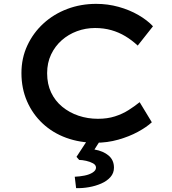

<svg xmlns="http://www.w3.org/2000/svg" viewBox="-20 -729 893 994"><path d="M475 10Q393 10 323 -15.5Q253 -41 201 -89.5Q149 -138 120 -204.5Q91 -271 91 -351Q91 -428 121.5 -493.5Q152 -559 205 -607.5Q258 -656 328 -682.5Q398 -709 478 -709Q538 -709 594 -693.5Q650 -678 696 -651.5Q742 -625 772 -593L693 -493Q663 -521 629 -541.5Q595 -562 556 -573Q517 -584 472 -584Q423 -584 378.5 -567.5Q334 -551 299.5 -520.5Q265 -490 244.5 -447Q224 -404 224 -350Q224 -294 244.5 -250.5Q265 -207 302 -176.5Q339 -146 386.5 -130Q434 -114 487 -114Q536 -114 575 -126.5Q614 -139 645.5 -159Q677 -179 703 -200L766 -96Q739 -71 694 -46.5Q649 -22 592.5 -6Q536 10 475 10ZM374 245 367 186Q392 185 417.5 180Q443 175 460 164Q477 153 477 139Q477 125 461.5 116.5Q446 108 425.5 103.5Q405 99 390 99L376 83L446 -24H513L469 45Q515 53 542.5 76.5Q570 100 570 139Q570 167 552 187.5Q534 208 504.5 221Q475 234 440.5 240Q406 246 374 245Z"/></svg>

Font: Lexend Giga Medium
Style: Regular
Weight: 500
Designer: Bonnie Shaver-Troup, Thomas Jockin
Foundry: Lexend
Version: Version 1.007